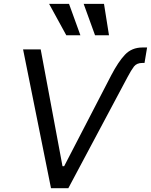

<svg xmlns="http://www.w3.org/2000/svg" viewBox="-20 -986 791 1006"><path d="M193.2 -727.3 307.5 -115.1H316.1L563.2 -592.3Q581.3 -626.8 598.9 -653.4Q616.5 -680 634.6 -699.2Q670.5 -737.2 726.6 -737.2H750.7L737.2 -656.2H725.9Q696.4 -656.2 681.8 -637.4Q667.3 -618.3 648.4 -582.4L338.1 0H247.2L100.9 -727.3ZM418.3 -965.9H524.9L551.1 -801.1H478ZM341.6 -965.9 401.3 -801.1H327.4L237.2 -965.9Z"/></svg>

Font: Inter P
Style: Italic
Weight: 400
Italic angle: -9.40001°
Designer: Rasmus Andersson
Foundry: rsms
Version: Version 3.018;git-588b23468